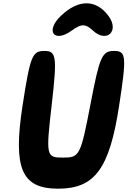

<svg xmlns="http://www.w3.org/2000/svg" viewBox="-20 -1191 771 1161"><path d="M116 -550C58 -171 111 -50 332 -50C553 -50 642 -171 700 -550C747 -854 743 -883 669 -883C597 -883 582 -848 527 -560C467 -248 461 -238 360 -238C259 -238 257 -248 293 -560C326 -848 321 -883 249 -883C175 -883 163 -854 116 -550ZM349 -1096C251 -1003 307 -928 415 -1007C471 -1048 497 -1048 541 -1007C625 -928 705 -1003 635 -1096C560 -1196 454 -1196 349 -1096Z"/></svg>

Font: Hussar Skorodowane
Style: Ky
Weight: 700
Foundry: Cannot Into Space Fonts
Version: Version 0.892